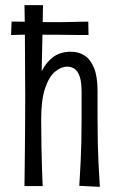

<svg xmlns="http://www.w3.org/2000/svg" viewBox="-20 -723 475 746"><path d="M75 0Q75 0 75.5 -33Q76 -66 76.5 -118.5Q77 -171 77.5 -231Q78 -291 78 -346Q78 -390 77.5 -438.5Q77 -487 77 -534Q77 -581 76.5 -619Q76 -657 75.5 -680Q75 -703 75 -703H147Q147 -703 146.5 -671Q146 -639 145 -587.5Q144 -536 142.5 -476Q141 -416 140.5 -358.5Q140 -301 140 -258Q140 -204 141 -157Q142 -110 143 -75Q144 -40 145 -20Q146 0 146 0ZM368 3 288 -1Q289 -18 290.5 -42.5Q292 -67 293.5 -98.5Q295 -130 296 -169.5Q297 -209 297 -256Q297 -269 297 -286Q297 -303 297 -323Q297 -343 297 -365Q297 -403 290 -424.5Q283 -446 270.5 -455Q258 -464 241 -464Q218 -464 194.5 -445Q171 -426 155.5 -381Q140 -336 140 -258L102 -211Q102 -248 105 -290Q108 -332 117 -373Q126 -414 143 -448Q160 -482 187.5 -502Q215 -522 255 -522Q286 -522 309 -507Q332 -492 345.5 -458.5Q359 -425 359 -370Q359 -332 359 -316Q359 -300 359 -291Q359 -282 359 -263Q359 -208 360 -166.5Q361 -125 362.5 -94Q364 -63 365.5 -39.5Q367 -16 368 3ZM23 -587 25 -639Q34 -639 49.5 -639Q65 -639 84.5 -638.5Q104 -638 127 -637.5Q150 -637 175 -637Q192 -637 212 -637Q232 -637 252 -637.5Q272 -638 290.5 -638.5Q309 -639 323 -639L324 -587Q308 -587 287.5 -587Q267 -587 245.5 -587.5Q224 -588 204 -588Q184 -588 169 -588Q123 -589 83 -588.5Q43 -588 23 -587Z"/></svg>

Font: Truculenta
Style: Regular
Weight: 400
Designer: Ivan Castro, Eva Sanz & Omnibus-Type Team
Foundry: Omnibus-Type
Version: Version 1.002